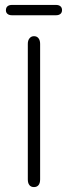

<svg xmlns="http://www.w3.org/2000/svg" viewBox="-20 -752 276 780"><path d="M93 -23Q93 -8 99.5 0Q106 8 118 8Q130 8 136.5 0Q143 -8 143 -23V-574Q143 -588 136.5 -596.5Q130 -605 118 -605Q107 -605 100 -596.5Q93 -588 93 -574ZM29 -732Q17 -732 10.5 -726.5Q4 -721 4 -710Q4 -701 10.5 -695.5Q17 -690 29 -690H207Q219 -690 225.5 -695.5Q232 -701 232 -711Q232 -721 225.5 -726.5Q219 -732 207 -732Z"/></svg>

Font: Beiruti Light
Style: Regular
Weight: 300
Designer: Arlette Boutros
Foundry: Boutros
Version: Version 1.41